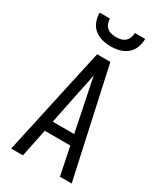

<svg xmlns="http://www.w3.org/2000/svg" viewBox="-233 -1043 965 1132"><g transform="rotate(30 250.0 -477.5)"><path d="M44 0 151 -490 205 -735H295L456 0H376L337 -190H163L124 0ZM177 -260H323L276 -490Q269 -522 262.5 -554Q256 -586 250 -618Q244 -586 237.5 -554Q231 -522 224 -490ZM250 -815Q220 -815 191 -822.5Q162 -830 139 -849Q116 -868 105.5 -896.5Q95 -925 95 -955H165Q165 -939 171 -923Q177 -907 189 -896.5Q201 -886 217.5 -882Q234 -878 250 -878Q266 -878 282.5 -882Q299 -886 311 -896.5Q323 -907 329 -923Q335 -939 335 -955H405Q405 -925 394.5 -896.5Q384 -868 361 -849Q338 -830 309 -822.5Q280 -815 250 -815Z"/></g></svg>

Font: Moesevka
Style: Regular
Weight: 400
Monospace: yes
Designer: Belleve Invis
Foundry: Belleve Invis
Version: Version 32.5.0; ttfautohint (v1.8.4)